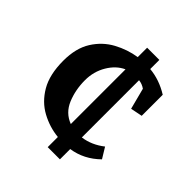

<svg xmlns="http://www.w3.org/2000/svg" viewBox="-187 -723 923 923"><g transform="rotate(45 275.0 -261.0)"><path d="M284 77V8Q223 2 167.5 -28Q112 -58 77.5 -117Q43 -176 43 -270Q43 -355 78 -410.5Q113 -466 168.5 -496Q224 -526 284 -535V-599H367V-537Q434 -531 497 -492V-349L437 -337L409 -445Q399 -452 388.5 -456Q378 -460 367 -461V-72Q426 -80 477 -120L510 -66Q448 -5 367 7V77ZM183 -277Q183 -212 206 -156.5Q229 -101 284 -80V-452Q240 -432 211.5 -384Q183 -336 183 -277Z"/></g></svg>

Font: Brawler
Style: Bold
Weight: 700
Designer: Oleg Frolov, Haley Fiege
Foundry: Oleg Frolov, Haley Fiege
Version: Version 1.101; ttfautohint (v1.8.3)